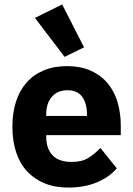

<svg xmlns="http://www.w3.org/2000/svg" viewBox="-20 -836 602 868"><path d="M288 12Q228 12 181 -7.5Q134 -27 101.5 -62.5Q69 -98 52.5 -149Q36 -200 36 -263Q36 -325 52 -375.5Q68 -426 99.5 -462Q131 -498 177 -517.5Q223 -537 282 -537Q347 -537 393.5 -515Q440 -493 469.5 -456Q499 -419 512.5 -370.5Q526 -322 526 -269V-225H189V-217Q189 -165 217 -134.5Q245 -104 305 -104Q351 -104 380 -122.5Q409 -141 434 -167L508 -75Q473 -34 416.5 -11Q360 12 288 12ZM285 -428Q240 -428 214.5 -398.5Q189 -369 189 -320V-312H373V-321Q373 -369 351.5 -398.5Q330 -428 285 -428ZM138 -755 261 -816 360 -622 272 -579Z"/></svg>

Font: IBM Plex Thai
Style: Bold
Weight: 700
Designer: Mike Abbink, Paul van der Laan, Pieter van Rosmalen, Ben Mitchell, Mark Frömberg
Foundry: Bold Monday
Version: Version 1.0